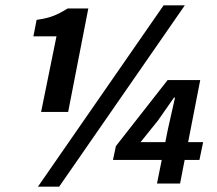

<svg xmlns="http://www.w3.org/2000/svg" viewBox="-20 -692 817 724"><path d="M135 -270 193 -555H106L118 -617Q159 -623 183.5 -633Q208 -643 235 -660H313L237 -270ZM123 12 597 -672H677L203 12ZM572 0 613 -204 640 -324H636L576 -238L510 -156H746L732 -89H406L417 -141L612 -390H735L659 0Z"/></svg>

Font: Source Sans 3 ExtraLight
Style: Bold Italic
Weight: 700
Italic angle: -11°
Version: Version 3.052;hotconv 1.1.0;makeotfexe 2.6.0